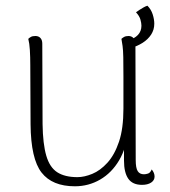

<svg xmlns="http://www.w3.org/2000/svg" viewBox="-20 -640 595 672"><path d="M430 -514Q440 -514 447 -507Q454 -500 454 -486L455 -80Q455 -52 462 -41Q469 -30 484 -30Q490 -30 498 -32.5Q506 -35 511 -47Q521 -35 521 -22Q521 -9 509 -1Q497 7 477 7Q444 7 429 -14.5Q414 -36 414 -78V-173L428 -184Q423 -123 397 -79Q371 -35 330.5 -11.5Q290 12 242 12Q163 12 125.5 -36Q88 -84 87 -205L86 -412Q86 -441 84.5 -465Q83 -489 79 -504Q83 -508 88.5 -511Q94 -514 104 -514Q115 -514 121.5 -507Q128 -500 128 -487L129 -206Q130 -136 142 -95Q154 -54 180.5 -37Q207 -20 251 -20Q275 -20 303 -31.5Q331 -43 356 -70.5Q381 -98 396.5 -144Q412 -190 412 -260Q412 -328 412 -371Q412 -414 411.5 -439.5Q411 -465 409 -479Q407 -493 405 -504Q408 -507 414 -510.5Q420 -514 430 -514ZM433 -470 423 -495Q451 -505 463 -518Q475 -531 475 -550Q475 -559 471.5 -571.5Q468 -584 456 -597Q461 -601 467.5 -605Q474 -609 481.5 -613.5Q489 -618 496 -620Q509 -607 514.5 -589.5Q520 -572 520 -557Q520 -536 509 -519Q498 -502 479 -490Q460 -478 433 -470Z"/></svg>

Font: Arima ExtraLight
Style: Regular
Weight: 250
Designer: Joana Correia and Natanael Gama
Foundry: NDISCOVER
Version: Version 1.101;gftools[0.9.23]